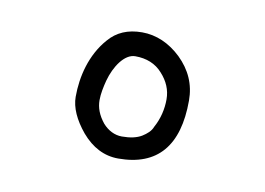

<svg xmlns="http://www.w3.org/2000/svg" viewBox="-39 -767 441 319"><g transform="rotate(10 181.5 -607.5)"><path d="M225.6 -563.5C222.7 -555.7 216.3 -550.3 208.5 -545.4C200.2 -540.5 189.5 -538.1 175.3 -538.1C163.1 -538.1 151.9 -543.9 143.1 -553.7C132.8 -566.4 128.4 -578.6 128.4 -591.3C128.4 -602.1 130.9 -613.8 133.8 -625C140.6 -649.9 156.2 -673.3 174.3 -673.3C193.4 -673.3 209 -667 220.2 -654.3C231.9 -641.6 237.8 -627.4 237.8 -611.8C237.8 -595.2 233.9 -578.6 225.6 -563.5ZM274.9 -616.2C274.9 -643.6 264.6 -666.5 244.6 -686C225.1 -704.6 202.6 -714.4 178.7 -714.4C154.8 -714.4 136.2 -706.5 122.6 -690.4C97.7 -662.1 88.4 -624 88.4 -589.8C88.4 -571.8 97.2 -552.2 113.8 -532.2C131.3 -511.7 151.9 -501 175.8 -501C241.7 -501 274.9 -539.6 274.9 -616.2Z"/></g></svg>

Font: Amatic Mod Bold ONEptTWO
Style: Bold
Weight: 700
Designer: David Occhino Design
Foundry: David Occhino Design
Version: Version 1.2